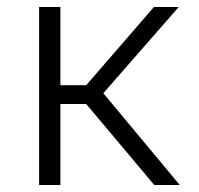

<svg xmlns="http://www.w3.org/2000/svg" viewBox="-20 -530 569 550"><path d="M92 0V-510H153V-286H227L421 -510H492L276 -263L495 0H422L227 -232H153V0Z"/></svg>

Font: Saira Thin Light
Style: Regular
Weight: 300
Version: Version 1.101